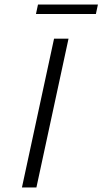

<svg xmlns="http://www.w3.org/2000/svg" viewBox="-20 -829 453 849"><path d="M139 -767 148 -809H413L404 -767ZM77 0 219 -658H283L141 0Z"/></svg>

Font: EauTest Semilight
Style: Italic
Weight: 300
Italic angle: -12°
Designer: Christian Thalmann (Catharsis Fonts)
Version: Version 0.001;PS 000.001;hotconv 1.0.88;makeotf.lib2.5.64775